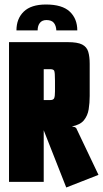

<svg xmlns="http://www.w3.org/2000/svg" viewBox="-20 -807 457 852"><path d="M184 -787Q256 -787 289.5 -755.5Q323 -724 323 -672H230Q229 -693 219 -705.5Q209 -718 186 -718Q167 -718 157 -705.5Q147 -693 147 -672H53Q53 -724 85.5 -755.5Q118 -787 184 -787ZM274 25 174 -229V0H20V-620H281Q324 -620 344.5 -609.5Q365 -599 371.5 -577.5Q378 -556 378 -524V-381Q378 -350 373.5 -322Q369 -294 352.5 -273.5Q336 -253 299 -246L312 -243L318 -239L417 -31ZM203 -363Q217 -363 220.5 -371.5Q224 -380 224 -401V-449Q224 -486 220.5 -493Q217 -500 203 -500H174V-363Z"/></svg>

Font: Smooch Sans Black
Style: Regular
Weight: 900
Designer: Robert E. Leuschke
Foundry: Robert E. Leuschke
Version: Version 1.010; ttfautohint (v1.8.3)